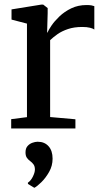

<svg xmlns="http://www.w3.org/2000/svg" viewBox="-20 -574 463 858"><path d="M30 0V-41.5L100.5 -50.5V-468.5L31.5 -486.5V-532L165 -553.5H173L193 -538V-515L190.5 -427.5L192.5 -429.5Q197 -440 210.2 -459.8Q223.5 -479.5 245.8 -500.8Q268 -522 298.5 -536.8Q329 -551.5 367 -551.5Q380.5 -551.5 388.5 -550Q396.5 -548.5 401.5 -546.5V-442Q396 -446.5 382.2 -450Q368.5 -453.5 347.5 -453.5Q311 -453.5 283.8 -444.2Q256.5 -435 237.2 -421.5Q218 -408 204 -394.5V-51L317 -41V0ZM215 135Q215 167 199.5 194.2Q184 221.5 164.8 240.2Q145.5 259 134 265H133L105 248L104.5 242.5Q118 233.5 127 215Q136 196.5 136 183.5Q136 169.5 130 161Q124 152.5 115 146Q106.5 140 100.2 131.2Q94 122.5 94 107Q94 89 103 78.8Q112 68.5 124.8 64Q137.5 59.5 147 59.5H149.5Q179 59.5 197 79.5Q215 99.5 215 135Z"/></svg>

Font: Merriweather 48pt
Style: Regular
Weight: 400
Version: Version 2.100